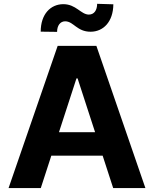

<svg xmlns="http://www.w3.org/2000/svg" viewBox="-20 -962 788 982"><path d="M313.2 -853C356.5 -853 373.2 -799.4 443.9 -799.7C508.2 -800.1 558.9 -850.1 559.7 -940L476.9 -942.5C476.6 -909.8 462 -887.8 434.7 -887.4C393.8 -887.4 369.3 -940.7 303.6 -940.7C239 -940.3 188.2 -890.3 188.2 -800.1L272 -799C272 -832 288.7 -853 313.2 -853ZM558.9 0H723.7L473 -727.3H274.9L23.8 0H188.6L242.5 -165.8H505ZM281.6 -285.9 371.1 -561.1H376.8L466.3 -285.9Z"/></svg>

Font: TID UI
Style: Bold
Weight: 700
Designer: The TID Project Authors
Foundry: Bakken & Bæck
Version: Version 1.001;hotconv 1.0.109;makeotfexe 2.5.65596